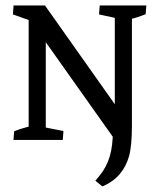

<svg xmlns="http://www.w3.org/2000/svg" viewBox="-20 -503 565 690"><path d="M395.5 2.9 86.9 -432.6 141.6 -483.4 450.2 -46.9ZM28.3 0 30.8 -31.2Q56.2 -41.5 92.8 -50.3L83 -13.7V-82H144.5V-13.7L135.3 -46.4L208 -32.2L205.6 0ZM83 -7.3V-476.6L144.5 -447.8V-7.3ZM347.7 167 322.8 146.5 336.9 129.4Q362.8 98.1 374.3 59.6Q385.7 21 385.7 -34.2V-86.9L454.1 -184.6V-51.3Q454.1 20.5 443.8 58.1Q433.6 95.2 409.9 123Q386.2 150.9 347.7 167ZM148.4 -399.4 91.3 -428.2 26.4 -451.2 28.8 -483.4H141.6ZM392.6 -21.5V-476.6H454.1V-63ZM392.6 -401.4V-469.7L400.9 -437L335.9 -451.2L338.4 -483.4H505.9L503.4 -452.1Q474.6 -439.9 443.8 -433.1L454.1 -469.7V-401.4Z"/></svg>

Font: Markazi Text
Style: Regular
Weight: 400
Designer: Borna Izadpanah (Arabic designer), Fiona Ross (Arabic design director) and Florian Runge (Latin designer)
Foundry: Borna Izadpanah and Florian Runge
Version: Version 1.000